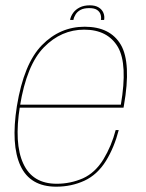

<svg xmlns="http://www.w3.org/2000/svg" viewBox="-20 -698 548 722"><path d="M191.5 4 193.5 -7Q102 -7 67.5 -83Q32.5 -158.5 55 -299Q80 -454 145.5 -520.5Q210.5 -586.5 296.5 -586.5Q385 -586.5 423.5 -521Q460.5 -456.5 434.5 -304.5H51L49 -293H444.5Q445.5 -298 446 -301.5Q474 -461 434.5 -529.5Q394.5 -597.5 298.5 -597.5Q205.5 -597.5 137.5 -528Q69.5 -458.5 43.5 -299Q20.5 -153.5 57 -74.5Q93.5 4 191.5 4ZM193.5 -7 191.5 4Q248.5 4 297.5 -18.5Q346 -41 378.5 -93Q410 -144.5 426.5 -209H415Q399.5 -149.5 369 -99Q338 -48.5 292 -27.5Q245 -7 193.5 -7ZM318 -678Q295.5 -678 280 -670.2Q264.5 -662.5 255.2 -649.8Q246 -637 243.5 -623H256Q258 -634 264.5 -644.2Q271 -654.5 283.2 -661Q295.5 -667.5 316 -667.5Q334.5 -667.5 344.5 -661Q354.5 -654.5 358 -644.2Q361.5 -634 359.5 -623H371.5Q374 -637 368.8 -649.8Q363.5 -662.5 350.8 -670.2Q338 -678 318 -678Z"/></svg>

Font: Anybody Thin
Style: Italic
Weight: 100
Italic angle: -10°
Designer: Tyler Finck
Foundry: Etcetera Type Company
Version: Version 1.114;gftools[0.9.25]